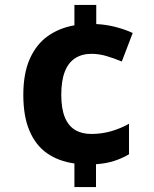

<svg xmlns="http://www.w3.org/2000/svg" viewBox="-20 -744 621 774"><path d="M368 -647Q409 -645 447 -635Q485 -625 515 -611L471 -496Q440 -509 409.5 -518Q379 -527 349 -527Q310 -527 282.5 -509Q255 -491 241 -454.5Q227 -418 227 -362Q227 -306 241.5 -271Q256 -236 283 -220Q310 -204 348 -204Q390 -204 428 -215Q466 -226 500 -245V-122Q473 -106 441 -95.5Q409 -85 367 -82V10H280V-85Q216 -94 170 -126Q124 -158 99 -216.5Q74 -275 74 -361Q74 -448 100 -506.5Q126 -565 172 -598Q218 -631 280 -642V-724H368Z"/></svg>

Font: Noto Sans Cherokee
Style: Regular
Weight: 400
Designer: Monotype Design Team
Foundry: Monotype Imaging Inc.
Version: Version 2.001